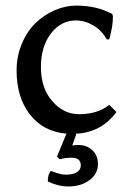

<svg xmlns="http://www.w3.org/2000/svg" viewBox="-20 -467 478 694"><path d="M238.8 103Q215.3 103 195.8 108.9L186 99.1L220.2 16.1Q136.2 8.8 88.1 -53.2Q40 -115.2 40 -211.9Q40 -264.2 59.1 -309.3Q78.1 -354.5 108.9 -384Q139.6 -413.6 178.2 -430.2Q216.8 -446.8 255.9 -446.8Q330.1 -446.8 386.2 -416L388.2 -407.2Q388.2 -371.1 375 -325.2L366.2 -324.2Q347.7 -357.4 317.1 -375.2Q286.6 -393.1 253.9 -393.1Q200.7 -393.1 164.3 -346.2Q127.9 -299.3 127.9 -224.1Q127.9 -148.9 168.7 -101.6Q209.5 -54.2 266.1 -54.2Q332.5 -54.2 375 -87.9L400.9 -62Q347.2 10.7 257.8 16.1V11.2Q254.4 21 249.5 35.4Q244.6 49.8 241.2 59.1Q248 57.1 263.2 57.1Q293.9 57.1 314 76.2Q334 95.2 334 126Q334 161.1 303.5 184.1Q272.9 207 227.1 207Q190.9 207 152.8 189Q152.8 162.1 164.1 150.9Q165.5 151.4 171.6 153.6Q177.7 155.8 179 156.2Q180.2 156.7 184.8 158.2Q189.5 159.7 190.9 159.9Q192.4 160.2 196.3 161.4Q200.2 162.6 202.4 162.8Q204.6 163.1 208 163.6Q211.4 164.1 214.6 164.1Q217.8 164.1 221.2 164.1Q244.1 164.1 258.1 155.3Q272 146.5 272 130.9Q272 103 238.8 103Z"/></svg>

Font: Linear Smooth Low Contrast
Style: Regular
Weight: 500
Designer: Philipp H. Poll, Flanker
Foundry: Philipp H. Poll, reworked by Flanker
Version: Version 1.010 | FøM Fix